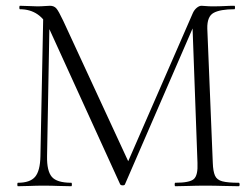

<svg xmlns="http://www.w3.org/2000/svg" viewBox="-20 -645 870 665"><path d="M120 -104 130 -602 152 -600 143 -104Q142 -53 159.5 -32.5Q177 -12 227 -12Q229 -12 229 -6Q229 0 227 0Q205 0 181.5 -1Q158 -2 130 -2Q106 -2 84 -1Q62 0 42 0Q40 0 40 -6Q40 -12 42 -12Q84 -12 101.5 -32.5Q119 -53 120 -104ZM807 -12Q810 -12 810 -6Q810 0 807 0Q783 0 753.5 -1Q724 -2 691 -2Q660 -2 634 -1Q608 0 587 0Q585 0 585 -6Q585 -12 587 -12Q637 -12 651.5 -25Q666 -38 664 -81L646 -574L675 -611L413 -7Q412 -3 405 -3Q398 -3 396 -7L152 -542Q120 -613 49 -613Q47 -613 47 -619Q47 -625 49 -625Q64 -625 81 -624Q98 -623 109 -623Q123 -623 135 -624Q147 -625 153 -625Q167 -625 175 -616Q183 -607 199 -573L428 -78L402 -36L648 -600Q653 -611 661.5 -618Q670 -625 678 -625Q683 -625 693 -624Q703 -623 716 -623Q742 -623 758 -624Q774 -625 792 -625Q794 -625 794 -619Q794 -613 792 -613Q743 -613 720 -600.5Q697 -588 698 -546L717 -81Q718 -52 724.5 -37Q731 -22 750 -17Q769 -12 807 -12Z"/></svg>

Font: Cormorant Garamond Light
Style: Regular
Weight: 300
Designer: Christian Thalmann (Catharsis Fonts)
Foundry: Catharsis Fonts
Version: Version 4.001